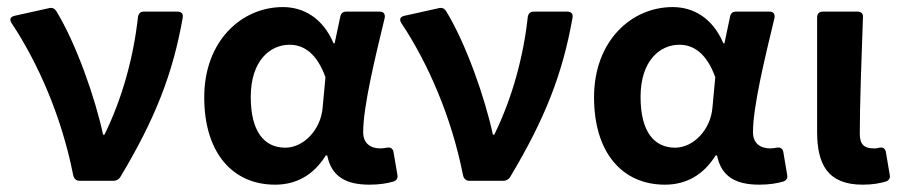

<svg xmlns="http://www.w3.org/2000/svg" viewBox="-20 -501 2502 532"><path d="M11.7 -437.5C85.9 -326.2 151.4 -175.8 182.6 -16.6C184.6 -5.9 191.4 0 200.2 0H293.9C301.8 0 308.6 -2.9 313.5 -10.7C410.2 -171.9 459 -296.9 486.3 -452.1C488.3 -462.9 482.4 -468.8 471.7 -468.8H378.9C369.1 -468.8 364.3 -463.9 362.3 -454.1C350.6 -346.7 320.3 -231.4 269.5 -127.9H265.6C244.1 -228.5 191.4 -379.9 135.7 -470.7C130.9 -477.5 125 -480.5 116.2 -478.5L19.5 -457C8.8 -454.1 5.9 -447.3 11.7 -437.5Z M545.9 -231.4C545.9 -78.1 624 10.7 742.2 10.7C800.8 10.7 848.6 -15.6 882.8 -70.3H886.7C898.4 -11.7 938.5 10.7 1003.9 10.7C1032.2 10.7 1053.7 6.8 1070.3 2C1079.1 -1 1083 -7.8 1081.1 -16.6L1070.3 -80.1C1068.4 -89.8 1061.5 -93.8 1051.8 -91.8C1045.9 -90.8 1040 -89.8 1034.2 -89.8C1006.8 -89.8 986.3 -103.5 986.3 -134.8C986.3 -206.1 1019.5 -341.8 1045.9 -451.2C1047.9 -461.9 1043 -468.8 1032.2 -468.8H939.5C930.7 -468.8 924.8 -464.8 922.9 -455.1L907.2 -380.9H904.3C874 -452.1 820.3 -481.4 763.7 -481.4C649.4 -481.4 545.9 -387.7 545.9 -231.4ZM874 -203.1C869.1 -141.6 821.3 -91.8 770.5 -91.8C711.9 -91.8 674.8 -136.7 674.8 -232.4C674.8 -333 728.5 -377 782.2 -377C823.2 -377 858.4 -351.6 881.8 -287.1Z M1091.8 -437.5C1166 -326.2 1231.4 -175.8 1262.7 -16.6C1264.6 -5.9 1271.5 0 1280.3 0H1374C1381.8 0 1388.7 -2.9 1393.6 -10.7C1490.2 -171.9 1539.1 -296.9 1566.4 -452.1C1568.4 -462.9 1562.5 -468.8 1551.8 -468.8H1459C1449.2 -468.8 1444.3 -463.9 1442.4 -454.1C1430.7 -346.7 1400.4 -231.4 1349.6 -127.9H1345.7C1324.2 -228.5 1271.5 -379.9 1215.8 -470.7C1210.9 -477.5 1205.1 -480.5 1196.3 -478.5L1099.6 -457C1088.9 -454.1 1085.9 -447.3 1091.8 -437.5Z M1626 -231.4C1626 -78.1 1704.1 10.7 1822.3 10.7C1880.9 10.7 1928.7 -15.6 1962.9 -70.3H1966.8C1978.5 -11.7 2018.6 10.7 2084 10.7C2112.3 10.7 2133.8 6.8 2150.4 2C2159.2 -1 2163.1 -7.8 2161.1 -16.6L2150.4 -80.1C2148.4 -89.8 2141.6 -93.8 2131.8 -91.8C2126 -90.8 2120.1 -89.8 2114.3 -89.8C2086.9 -89.8 2066.4 -103.5 2066.4 -134.8C2066.4 -206.1 2099.6 -341.8 2126 -451.2C2127.9 -461.9 2123 -468.8 2112.3 -468.8H2019.5C2010.7 -468.8 2004.9 -464.8 2002.9 -455.1L1987.3 -380.9H1984.4C1954.1 -452.1 1900.4 -481.4 1843.8 -481.4C1729.5 -481.4 1626 -387.7 1626 -231.4ZM1954.1 -203.1C1949.2 -141.6 1901.4 -91.8 1850.6 -91.8C1792 -91.8 1754.9 -136.7 1754.9 -232.4C1754.9 -333 1808.6 -377 1862.3 -377C1903.3 -377 1938.5 -351.6 1961.9 -287.1Z M2244.1 -135.7C2244.1 -45.9 2273.4 10.7 2370.1 10.7C2398.4 10.7 2418 6.8 2434.6 2C2443.4 -1 2447.3 -7.8 2445.3 -16.6L2434.6 -80.1C2432.6 -89.8 2425.8 -93.8 2416 -91.8C2411.1 -89.8 2405.3 -89.8 2401.4 -89.8C2376 -89.8 2362.3 -99.6 2362.3 -129.9C2362.3 -211.9 2367.2 -342.8 2371.1 -453.1C2372.1 -462.9 2366.2 -468.8 2356.4 -468.8H2259.8C2250 -468.8 2244.1 -462.9 2244.1 -453.1Z"/></svg>

Font: Ed Sans Neue SemiBold
Style: Regular
Weight: 600
Designer: Stephen Hutchings
Version: Version 1.004;PS 001.004;hotconv 1.0.88;makeotf.lib2.5.64775